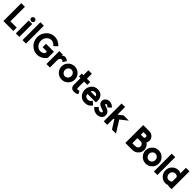

<svg xmlns="http://www.w3.org/2000/svg" viewBox="706 -3004 5319 5319"><g transform="rotate(45 3365.0 -345.0)"><path d="M83 -700H226V-132H473V0H83Z M563 -606Q563 -634 584.5 -654.5Q606 -675 635 -675Q664 -675 685 -654.5Q706 -634 706 -606Q706 -579 685 -558Q664 -537 635 -537Q606 -537 584.5 -558Q563 -579 563 -606ZM569 0V-506H706V0Z M968 -700V0H831V-700Z M1674 -388V-150Q1627 -78 1551.5 -38Q1476 2 1397 2Q1257 2 1158.5 -101.5Q1060 -205 1060 -350Q1060 -495 1158.5 -598Q1257 -701 1397 -701Q1471 -701 1541 -667Q1611 -633 1652 -579L1552 -485Q1484 -569 1397 -569Q1319 -569 1261 -505.5Q1203 -442 1203 -350Q1203 -258 1261 -194Q1319 -130 1397 -130Q1476 -130 1532 -192V-256H1363V-388Z M1905 -506V-463Q1942 -508 1993 -508Q2059 -508 2111 -456L2044 -349Q2019 -388 1985 -389Q1956 -391 1932.5 -367.5Q1909 -344 1905 -297V0H1768V-506Z M2630 -251Q2630 -145 2554 -68.5Q2478 8 2370 8Q2262 8 2186 -68Q2110 -144 2110 -251Q2110 -358 2186.5 -434Q2263 -510 2370 -510Q2478 -510 2554 -434Q2630 -358 2630 -251ZM2493 -251Q2493 -306 2456.5 -344Q2420 -382 2370 -382Q2320 -382 2283.5 -344Q2247 -306 2247 -251Q2247 -196 2283.5 -158Q2320 -120 2370 -120Q2420 -120 2456.5 -158.5Q2493 -197 2493 -251Z M2938 -126 2984 -38Q2938 5 2856 5Q2778 5 2745 -34Q2712 -73 2712 -125V-394H2648V-506H2712V-700H2849V-506H2978V-394H2849V-164Q2849 -146 2850.5 -136Q2852 -126 2860.5 -117.5Q2869 -109 2886 -109Q2918 -109 2938 -126Z M3389 -191 3493 -107Q3423 11 3277 11Q3156 11 3089 -67.5Q3022 -146 3022 -251Q3022 -356 3089.5 -434.5Q3157 -513 3276 -513Q3383 -513 3446 -437Q3508 -360 3488 -219H3159Q3159 -167 3191 -139.5Q3223 -112 3277 -112Q3320 -112 3349.5 -134Q3379 -156 3389 -191ZM3171 -327H3364Q3366 -353 3339.5 -377.5Q3313 -402 3276 -402Q3236 -402 3208 -381Q3180 -360 3171 -327Z M3905 -428 3811 -343Q3777 -389 3741 -392Q3727 -392 3719 -385Q3711 -378 3711 -368Q3711 -357 3721.5 -350Q3732 -343 3770 -330Q3771 -330 3790 -323.5Q3809 -317 3819 -312.5Q3829 -308 3849.5 -298Q3870 -288 3882.5 -276Q3895 -264 3909 -247Q3923 -230 3929.5 -207Q3936 -184 3936 -157Q3936 -79 3878.5 -37.5Q3821 4 3747 4Q3698 4 3656 -13.5Q3614 -31 3592 -49.5Q3570 -68 3545 -96L3640 -185Q3666 -149 3689.5 -134Q3713 -119 3747 -119Q3775 -119 3792 -129.5Q3809 -140 3809 -157Q3809 -169 3798.5 -178.5Q3788 -188 3776.5 -192.5Q3765 -197 3744 -203Q3741 -204 3722.5 -210.5Q3704 -217 3699 -219Q3694 -221 3677 -228Q3660 -235 3654.5 -239Q3649 -243 3635 -251Q3621 -259 3615 -265.5Q3609 -272 3599.5 -282.5Q3590 -293 3586 -303Q3582 -313 3578.5 -326Q3575 -339 3574 -354Q3571 -420 3623 -466Q3675 -512 3748 -508Q3839 -502 3905 -428Z M4151 0H4014V-700H4151V-401L4285 -506H4492L4282 -339L4494 0H4336L4176 -255L4151 -235Z M4860 -700H5105Q5182 -700 5236.5 -646Q5291 -592 5291 -516Q5291 -466 5266 -424Q5314 -391 5341.5 -340.5Q5369 -290 5369 -232Q5369 -136 5300 -68Q5231 0 5129 0H4860ZM5003 -465H5106Q5123 -465 5135.5 -479.5Q5148 -494 5148 -516Q5148 -539 5135 -553.5Q5122 -568 5105 -568H5003ZM5003 -132H5100Q5226 -135 5226 -232Q5226 -274 5198 -303Q5170 -332 5131 -332H5003Z M5921 -251Q5921 -145 5845 -68.5Q5769 8 5661 8Q5553 8 5477 -68Q5401 -144 5401 -251Q5401 -358 5477.5 -434Q5554 -510 5661 -510Q5769 -510 5845 -434Q5921 -358 5921 -251ZM5784 -251Q5784 -306 5747.5 -344Q5711 -382 5661 -382Q5611 -382 5574.5 -344Q5538 -306 5538 -251Q5538 -196 5574.5 -158Q5611 -120 5661 -120Q5711 -120 5747.5 -158.5Q5784 -197 5784 -251Z M6116 -700V0H5979V-700Z M6535 0V-20Q6492 7 6434 7Q6328 7 6255 -69Q6182 -145 6182 -253Q6182 -361 6257 -435Q6332 -509 6440 -509Q6498 -509 6535 -483V-700H6672V0ZM6535 -163V-333Q6511 -382 6440 -382Q6391 -382 6355 -345.5Q6319 -309 6319 -253Q6319 -196 6352.5 -158.5Q6386 -121 6434 -121Q6500 -121 6535 -163Z"/></g></svg>

Font: LilGrotesk Bold
Style: Regular
Weight: 700
Designer: BSozoo
Foundry: BSozoo
Version: Version 1.001;PS 001.001;hotconv 1.0.70;makeotf.lib2.5.58329